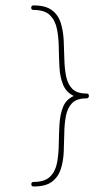

<svg xmlns="http://www.w3.org/2000/svg" viewBox="-20 -717 384 700"><path d="M93.8 -689Q93.8 -697.3 102.5 -697.3Q146 -697.3 169.2 -679.9Q192.4 -662.6 201.4 -633.8Q210.4 -605 212.2 -570.8Q213.9 -536.6 214.6 -502.4Q215.3 -468.3 220.9 -439.5Q226.6 -410.6 243.4 -393.3Q260.3 -376 295.4 -376Q304.2 -376 304.2 -367.2Q304.2 -361.3 298.8 -358.9Q298.3 -358.9 297.9 -358.9Q296.9 -358.4 295.9 -358.4Q295.9 -358.4 295.4 -358.4Q259.8 -358.4 242.9 -341.1Q226.1 -323.7 220.5 -294.9Q214.8 -266.1 214.4 -231.9Q213.9 -197.8 212.4 -163.6Q210.9 -129.4 201.7 -100.6Q192.4 -71.8 169.4 -54.4Q146.5 -37.1 102.5 -37.1Q94.2 -37.1 94.2 -45.4Q94.2 -53.7 102.5 -53.7Q143.1 -53.7 162.6 -73Q182.1 -92.3 188 -123.5Q193.8 -154.8 194.3 -191.4Q194.8 -228 196.8 -263.4Q198.7 -298.8 209.7 -326.7Q220.7 -354.5 249 -367.2Q221.2 -380.4 210 -408.2Q198.7 -436 196.8 -471.4Q194.8 -506.8 194.3 -543.5Q193.8 -580.1 187.7 -611.1Q181.6 -642.1 162.4 -661.4Q143.1 -680.7 102.5 -680.7Q93.8 -680.7 93.8 -689Z"/></svg>

Font: Mikhak-DS2-FD Thin
Style: Regular
Weight: 100
Designer: Amin Abedi
Version: Version 3.2